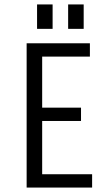

<svg xmlns="http://www.w3.org/2000/svg" viewBox="-20 -845 485 865"><path d="M395 0H100V-650H385V-590H170V-360H345V-300H170V-60H395ZM217 -715H147V-825H217ZM357 -715H287V-825H357Z"/></svg>

Font: Unica One
Style: Regular
Weight: 400
Designer: Eduardo Rodriguez Tunni
Foundry: Eduardo Rodriguez Tunni
Version: Version 1.001